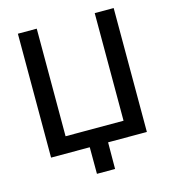

<svg xmlns="http://www.w3.org/2000/svg" viewBox="-127 -831 973 1089"><g transform="rotate(-15 360.0 -286.0)"><path d="M641.6 0H79.1V-727.5H189.9V-95.7H530.3V-727.5H641.6ZM306.6 156.2 306.2 -31.2H414.1L413.1 156.2Z"/></g></svg>

Font: Inter 16pt Medium
Style: Regular
Weight: 500
Version: Version 4.001;git-66647c0bb